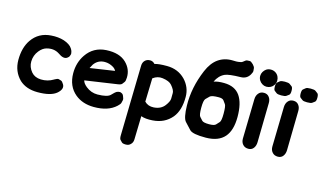

<svg xmlns="http://www.w3.org/2000/svg" viewBox="-112 -1125 2992 1769"><g transform="rotate(15 1384.0 -240.5)"><path d="M262.7 -98.1Q204.1 -100.1 171.4 -137.7Q133.3 -182.6 134.8 -236.3Q136.2 -294.9 172.4 -339.8Q203.1 -377.9 239.7 -387.7Q307.1 -406.2 359.4 -372.6Q415 -332 447.3 -355.5Q461.9 -366.2 464.6 -374Q467.3 -381.8 470 -389.4Q472.7 -397 470.9 -405.3Q469.2 -413.6 467.5 -421.6Q465.8 -429.7 455.1 -446.8Q433.6 -481 373.5 -501.5Q318.4 -518.6 251.5 -513.7Q133.3 -506.3 68.4 -412.1Q16.1 -335.9 16.1 -218.3Q16.6 -108.9 90.3 -36.1Q154.8 22.9 261.7 23.4Q390.6 23.9 444.8 -23.4Q494.6 -67.9 472.2 -106.9Q457 -132.8 445.6 -136.2Q434.1 -139.6 422.4 -143.1Q410.6 -146.5 385.7 -131.8Q383.3 -130.4 380.9 -128.9Q327.1 -96.2 262.7 -98.1Z M960.4 -238.8Q990.2 -243.2 998.5 -254.2Q1006.8 -265.1 1015.1 -275.9Q1023.4 -286.6 1024.4 -319.8Q1027.3 -399.4 967.8 -458Q902.8 -522 776.9 -515.1Q655.3 -508.3 588.4 -409.7Q536.1 -332.5 536.1 -231.9Q536.6 -106.9 620.6 -37.6Q690.9 20 796.9 21Q934.6 22 1009.3 -47.4Q1032.7 -68.8 1035.9 -82Q1039.1 -95.2 1042.2 -108.4Q1045.4 -121.6 1032.7 -149.4Q1025.9 -163.6 1019 -166.7Q1012.2 -169.9 1005.4 -173.1Q998.5 -176.3 982.9 -172.9Q968.8 -169.9 962.2 -164.6Q955.6 -159.2 948.7 -153.6Q941.9 -147.9 923.8 -128.9Q896.5 -100.1 802.7 -99.1Q741.2 -98.6 691.4 -138.7Q657.2 -166.5 651.4 -193.4ZM689.9 -354Q727.5 -406.2 792 -406.2Q835 -406.2 873.5 -382.8Q894 -370.1 903.3 -351.1L669.4 -315.9Q683.6 -344.7 689.9 -354Z M1218.8 260.7Q1238.3 242.7 1238.8 212.4L1244.6 -10.7Q1286.6 4.9 1354 0Q1467.8 -7.3 1535.6 -87.9Q1594.2 -159.2 1593.8 -287.6Q1593.8 -379.4 1528.8 -447.8Q1460 -518.1 1354.5 -518.6Q1274.4 -519 1236.8 -506.8Q1218.3 -528.3 1192.4 -528.8Q1161.1 -529.3 1142.1 -509.8Q1123 -490.7 1122.6 -459L1107.9 209Q1107.4 240.7 1116.7 250.2Q1126 259.8 1135 269.3Q1144 278.8 1174.3 278.8Q1202.1 278.8 1218.8 260.7ZM1344.2 -399.4Q1409.7 -390.6 1433.6 -361.3Q1469.7 -319.3 1469.5 -292.2Q1469.2 -265.1 1468.8 -238Q1468.3 -210.9 1437 -169.4Q1401.9 -122.6 1333.5 -118.2Q1279.3 -114.7 1245.6 -149.9L1252 -373.5Q1295.4 -406.2 1344.2 -399.4Z M1625 -214.8Q1627.4 -96.2 1656.2 -65.2Q1685.1 -34.2 1713.9 -3.2Q1742.7 27.8 1869.1 26.9Q1989.7 25.9 2047.4 -41Q2103 -105.5 2103 -232.9Q2103 -363.8 2055.7 -432.6Q2007.3 -502.4 1903.3 -503.4Q1844.7 -504.4 1805.2 -490.7Q1834 -552.7 1886.7 -576.7Q1922.9 -593.3 2037.1 -595.2Q2094.2 -596.7 2121.6 -644.5Q2135.7 -668.5 2134.5 -681.2Q2133.3 -693.8 2132.1 -706.5Q2130.9 -719.2 2112.3 -739.3Q2090.8 -760.7 2078.9 -760.3Q2066.9 -759.8 2054.7 -759.3Q2042.5 -758.8 2018.6 -737.3Q2011.2 -731 1999.5 -729Q1987.8 -727.1 1976.1 -725.1Q1964.4 -723.1 1927.7 -724.6Q1848.1 -727.5 1787.6 -685.1Q1731 -645 1694.8 -559.6Q1621.1 -384.3 1625 -214.8ZM1890.1 -363.8Q1925.8 -363.8 1937.3 -348.1Q1948.7 -332.5 1960 -316.7Q1971.2 -300.8 1971.2 -228.5Q1971.2 -160.6 1957.3 -145.8Q1943.4 -130.9 1929.4 -115.7Q1915.5 -100.6 1866.2 -100.6Q1811.5 -100.6 1798.1 -115.5Q1784.7 -130.4 1771.2 -145.3Q1757.8 -160.2 1757.8 -228.5Q1757.8 -299.8 1773.9 -315.9Q1790 -332 1806.2 -347.9Q1822.3 -363.8 1890.1 -363.8Z M2230 -488.3Q2211.4 -466.8 2210.4 -431.6L2202.1 -54.2Q2201.7 -20 2220.2 1Q2238.8 23.9 2273.4 24.4Q2306.6 24.4 2323.7 0.5Q2340.8 -22 2341.3 -57.1L2348.1 -431.6Q2348.6 -465.3 2332 -486.8Q2314.9 -510.7 2282.2 -511.2Q2248.5 -511.7 2230 -488.3ZM2286.6 -734.4Q2264.2 -734.4 2244.6 -722.2Q2228 -710.4 2217.3 -692.4Q2206.5 -673.8 2206.5 -652.8Q2206.5 -630.4 2218.3 -611.3Q2229 -593.8 2246.6 -583Q2264.2 -571.8 2284.7 -571.3H2287.6Q2308.1 -571.3 2324.7 -579.6Q2340.8 -586.9 2353.5 -603.5Q2367.7 -622.6 2369.6 -646V-647V-652.8Q2369.6 -672.9 2360.8 -690.4Q2350.1 -711.9 2329.6 -723.6Q2311 -734.4 2288.6 -734.4Z M2511.2 -488.3Q2492.7 -466.8 2491.7 -431.6L2483.4 -54.2Q2482.9 -20 2501.5 1Q2520 23.9 2554.7 24.4Q2587.9 24.4 2605 0.5Q2622.1 -22 2622.6 -57.1L2629.4 -431.6Q2629.9 -465.3 2613.3 -486.8Q2596.2 -510.7 2563.5 -511.2Q2529.8 -511.7 2511.2 -488.3ZM2687 -660.2Q2652.3 -660.2 2641.4 -651.4Q2630.4 -642.6 2619.4 -633.8Q2608.4 -625 2608.4 -592.8Q2608.4 -562 2619.4 -554Q2630.4 -545.9 2641.1 -537.6Q2651.9 -529.3 2686 -529.3Q2722.2 -529.3 2733.6 -537.6Q2745.1 -545.9 2756.3 -554.2Q2767.6 -562.5 2767.6 -594.2Q2767.6 -626.5 2756.3 -635Q2745.1 -643.6 2733.9 -651.9Q2722.7 -660.2 2687 -660.2ZM2440.4 -660.2Q2405.8 -660.2 2395 -651.4Q2384.3 -642.6 2373.3 -633.8Q2362.3 -625 2362.3 -592.8Q2362.3 -562 2373 -554Q2383.8 -545.9 2394.5 -537.6Q2405.3 -529.3 2439.5 -529.3Q2475.6 -529.3 2487.1 -537.6Q2498.5 -545.9 2510 -554.2Q2521.5 -562.5 2521.5 -594.2Q2521.5 -626.5 2510.3 -635Q2499 -643.6 2487.5 -651.9Q2476.1 -660.2 2440.4 -660.2Z"/></g></svg>

Font: Comic Relief
Style: Bold
Weight: 700
Designer: Jeff Davis
Foundry: Loudifier
Version: Version 1.200; ttfautohint (v1.8.4.7-5d5b)